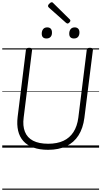

<svg xmlns="http://www.w3.org/2000/svg" viewBox="-20 -1316 903 1711"><path d="M409 19Q333 19 277.5 -1Q222 -21 188 -59Q154 -97 141.5 -151Q129 -205 137 -273L211 -871Q212 -881 218.5 -885.5Q225 -890 240 -890Q254 -890 260.5 -885.5Q267 -881 266 -871L191 -269Q181 -195 202 -142Q223 -89 275 -62Q327 -35 410 -35Q489 -35 545 -61Q601 -87 634.5 -139Q668 -191 678 -267L753 -871Q754 -881 760.5 -885.5Q767 -890 782 -890Q810 -890 808 -871L732 -266Q720 -173 679.5 -109.5Q639 -46 571 -13.5Q503 19 409 19ZM394 -973Q374 -973 363 -983.5Q352 -994 352 -1016Q352 -1041 364.5 -1056.5Q377 -1072 401 -1072Q421 -1072 432 -1060.5Q443 -1049 443 -1027Q444 -1002 431 -987.5Q418 -973 394 -973ZM639 -973Q619 -973 608 -983.5Q597 -994 597 -1016Q597 -1041 609.5 -1056.5Q622 -1072 646 -1072Q665 -1072 676.5 -1060.5Q688 -1049 688 -1027Q688 -1002 675.5 -987.5Q663 -973 639 -973ZM582 -1106Q579 -1106 576 -1108Q573 -1110 568 -1113L416 -1248Q411 -1253 409.5 -1256Q408 -1259 408 -1263Q408 -1270 414 -1277.5Q420 -1285 427.5 -1290.5Q435 -1296 442 -1296Q446 -1296 449 -1293.5Q452 -1291 456 -1287L602 -1143Q606 -1139 606.5 -1136Q607 -1133 607 -1131Q607 -1124 598 -1115Q589 -1106 582 -1106ZM0 365H863V375H0ZM0 -20H863V0H0ZM0 -505H863V-500H0ZM0 -885H863V-875H0Z"/></svg>

Font: Playwrite GB S Guides
Style: Italic
Weight: 400
Italic angle: -7.01216°
Designer: Veronika Burian, José Scaglione
Foundry: TypeTogether
Version: Version 1.002